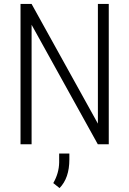

<svg xmlns="http://www.w3.org/2000/svg" viewBox="-20 -731 656 973"><path d="M531.2 0H475.6L140.1 -605.5V0H84V-710.9H140.1L476.1 -104.5V-710.9H531.2ZM281.7 222.2 250 196.8Q278.8 147 279.8 92.3V46.9H331.5V77.1Q331.5 171.4 281.7 222.2Z"/></svg>

Font: MAUL Condensed Light
Style: Light
Weight: 300
Designer: MAUL
Version: Version 2.137; 2017; ttfautohint (v1.8.3)